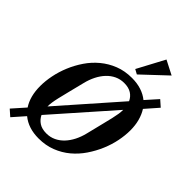

<svg xmlns="http://www.w3.org/2000/svg" viewBox="-278 -1093 1273 1273"><g transform="rotate(45 358.5 -456.5)"><path d="M13 7 92 -82Q50 -145 50 -242Q50 -289 60.5 -341.5Q71 -394 92.5 -446Q114 -498 146.5 -546Q179 -594 223 -630.5Q267 -667 321.5 -688.5Q376 -710 443 -710Q492 -710 531.5 -697Q571 -684 600 -660L674 -743L717 -705L639 -616Q659 -585 670 -544.5Q681 -504 681 -456Q681 -409 670.5 -356.5Q660 -304 638 -252Q616 -200 583.5 -152Q551 -104 507.5 -67.5Q464 -31 409 -9.5Q354 12 288 12Q192 12 130 -39L56 45ZM538 -587Q525 -616 498.5 -633Q472 -650 430 -650Q394 -650 363.5 -635.5Q333 -621 309 -595.5Q285 -570 267.5 -535.5Q250 -501 240 -460Q223 -391 211.5 -346Q200 -301 193 -270.5Q186 -240 183 -219.5Q180 -199 180 -180ZM301 -48Q337 -48 367.5 -62.5Q398 -77 422 -102.5Q446 -128 463.5 -162.5Q481 -197 491 -238Q508 -308 519.5 -353.5Q531 -399 538 -429.5Q545 -460 548 -480Q551 -500 551 -519L192 -112Q206 -83 232.5 -65.5Q259 -48 301 -48ZM416 -767 518 -958 617 -907 449 -749Z"/></g></svg>

Font: IBM Plex Serif SemiBold
Style: Italic
Weight: 600
Italic angle: -14°
Designer: Mike Abbink, Paul van der Laan, Pieter van Rosmalen
Foundry: Bold Monday
Version: Version 2.5